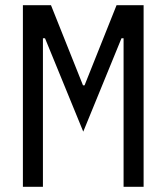

<svg xmlns="http://www.w3.org/2000/svg" viewBox="-20 -718 640 738"><path d="M68 0V-698H176L299 -390H305L428 -698H532V0H455V-571H447L300 -212L153 -571H145V0Z"/></svg>

Font: Lilex Nerd Font
Style: Regular
Weight: 400
Designer: Mike Abbink, Paul van der Laan, Pieter van Rosmalen, Mikhael Khrustik
Foundry: Mikhael Khrustik
Version: Version 2.400; ttfautohint (v1.8.4.7-5d5b);Nerd Fonts 3.3.0